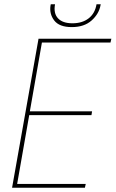

<svg xmlns="http://www.w3.org/2000/svg" viewBox="-20 -887 546 907"><path d="M506 -704 502 -686H178L121 -361H415L412 -343H118L61 -18H385L381 0H37L162 -704ZM455 -863Q448 -822 413 -790.5Q378 -759 319 -759Q260 -759 236 -790.5Q212 -822 219 -863L220 -867H240Q232 -824 254 -800.5Q276 -777 322 -777Q369 -777 399 -800.5Q429 -824 436 -867H456Z"/></svg>

Font: Poppins Thin
Style: Italic
Weight: 250
Italic angle: -10°
Designer: Ninad Kale (Devanagari), Jonny Pinhorn (Latin)
Foundry: Indian Type Foundry
Version: Version 3.200;PS 1.000;hotconv 16.6.54;makeotf.lib2.5.65590